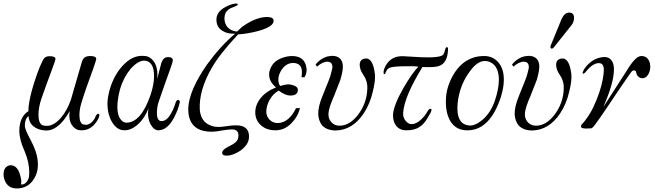

<svg xmlns="http://www.w3.org/2000/svg" viewBox="-100 -725 3694 1083"><path d="M456 -58Q421 10 361 10Q340 10 329 3Q291 -21 291 -74Q291 -84 293 -98Q229 16 154 11Q113 8 88 -13Q63 -34 61 -70Q40 -55 40 -15Q40 4 73 65Q109 132 113 186Q118 242 92 283Q65 329 12 337Q6 338 -5 338Q-55 338 -73 293Q-80 276 -80 257Q-80 224 -56 211Q-49 207 -40 207Q1 207 16 272Q23 297 18 315Q32 318 44.5 307Q57 296 63 275Q65 261 65 248Q65 191 40 131Q9 63 9 14Q9 -65 60 -98Q60 -141 80 -216Q102 -293 125 -349Q143 -390 148 -395Q158 -408 180 -408Q213 -408 213 -392Q213 -386 194 -335Q158 -239 133 -167Q117 -119 117 -77Q117 -28 141 -18Q153 -15 164 -15Q204 -15 244 -61Q279 -102 300 -163L354 -349Q363 -385 370 -393Q380 -409 409 -409Q443 -409 443 -392Q443 -387 426 -338Q382 -220 359 -144Q348 -108 348 -75Q348 -30 370 -23Q380 -21 384 -21Q411 -21 434 -56Q439 -71 445 -78Q451 -85 456 -83Q465 -80 456 -58Z M914 -147Q904 -104 883 -64Q846 8 795 10Q770 11 751 -21Q728 -63 738 -115Q717 -59 679 -24.5Q641 10 602 10Q559 10 531 -38Q507 -79 506 -137Q506 -161 510 -181Q526 -269 574 -333Q633 -410 700 -410Q713 -410 720 -409Q747 -406 767 -379Q788 -351 788 -303Q788 -294 786 -280Q791 -295 802 -339Q810 -374 816 -383Q827 -403 847 -403Q875 -403 875 -384Q875 -377 860 -335Q841 -284 795 -151Q785 -121 785 -87Q785 -49 804 -43Q832 -37 856 -71Q877 -101 891 -147Q896 -161 904 -161Q916 -161 914 -147ZM749 -189Q769 -249 769 -295Q769 -381 713 -383Q679 -383 637 -337Q596 -287 577 -222Q562 -164 562 -121Q562 -72 583 -49Q596 -33 613 -33Q695 -33 749 -189Z M1443 -610Q1445 -593 1424.5 -578.5Q1404 -564 1360 -551Q1296 -534 1243 -531Q1139 -420 1095 -343Q1021 -215 1027 -106Q1033 -25 1113 -10Q1119 -9 1133 -9Q1149 -9 1176 -13Q1209 -18 1225 -18Q1242 -18 1251 -17Q1310 -8 1304 55Q1300 94 1254 126Q1213 153 1178 153Q1153 153 1153 137Q1153 123 1176 109L1211 90Q1235 76 1241 61Q1245 49 1245 39Q1245 5 1208 5Q1190 5 1152 11Q1117 18 1095 18Q958 18 962 -118Q968 -217 1067 -360Q1143 -465 1226 -535Q1183 -533 1155 -551Q1118 -573 1121 -621Q1125 -667 1189 -694Q1216 -705 1232 -705Q1240 -705 1241 -702Q1243 -699 1238.5 -695.5Q1234 -692 1224 -688Q1196 -678 1189 -671Q1166 -654 1166 -622Q1166 -590 1185 -570Q1204 -550 1237 -547L1266 -574Q1344 -629 1405 -629Q1442 -629 1443 -610Z M1629 -339Q1632 -315 1618 -289H1601Q1601 -290 1603 -313Q1606 -368 1555 -370Q1509 -370 1483 -322Q1470 -300 1470 -275Q1470 -256 1480 -240Q1513 -250 1532 -249Q1558 -245 1570 -236.5Q1582 -228 1580 -214Q1577 -185 1534 -186Q1507 -188 1472 -214Q1440 -196 1421 -162Q1402 -128 1402 -94Q1403 -67 1422 -48.5Q1441 -30 1469 -31Q1530 -34 1570 -115H1592Q1580 -66 1542 -28Q1506 8 1458 10Q1406 11 1374 -16.5Q1342 -44 1340 -86Q1338 -130 1368.5 -169.5Q1399 -209 1457 -232Q1418 -264 1418 -305Q1418 -322 1425 -337Q1440 -377 1483 -395Q1516 -409 1549 -409Q1621 -408 1629 -339Z M2015 -305Q2018 -269 2003 -209Q1987 -138 1950 -83Q1887 9 1794 11Q1743 11 1716 -19Q1697 -44 1695 -81Q1694 -124 1720 -186Q1763 -290 1766 -306L1770 -322Q1775 -339 1775 -346Q1775 -377 1746 -377Q1720 -377 1688 -349L1680 -361Q1690 -374 1703 -384Q1731 -406 1762 -409Q1803 -414 1823 -389Q1834 -373 1834 -349Q1834 -323 1820 -275L1784 -183Q1756 -120 1753 -88Q1750 -58 1768 -37Q1786 -16 1815 -16Q1870 -16 1916 -73Q1970 -141 1972 -227Q1973 -257 1960 -285L1939 -320Q1929 -341 1929 -360Q1929 -390 1959 -395Q2004 -401 2015 -305Z M2427 -442Q2423 -369 2377 -353Q2356 -344 2283 -347Q2180 -180 2174 -88Q2172 -63 2188 -43.5Q2204 -24 2222 -25Q2255 -25 2293 -69Q2307 -88 2312 -98Q2319 -110 2326 -111Q2334 -113 2334 -105Q2334 -95 2311 -58Q2289 -22 2265 -8Q2238 10 2193 10Q2152 10 2132 -19Q2115 -45 2117 -81Q2122 -135 2176 -229Q2224 -312 2260 -349Q2232 -353 2169 -351Q2117 -350 2099 -343Q2086 -338 2080 -326Q2076 -316 2073 -310.5Q2070 -305 2067 -307Q2064 -308 2064 -311Q2061 -329 2077 -357Q2108 -410 2173 -408L2279 -402Q2387 -398 2401 -418Q2406 -425 2411 -445Q2414 -459 2421 -459Q2429 -459 2427 -442Z M2725 -177Q2664 7 2541 10Q2476 13 2442 -39Q2415 -82 2415 -151Q2415 -199 2428 -238Q2453 -314 2503 -361Q2559 -411 2636 -409Q2683 -407 2712.5 -371.5Q2742 -336 2742 -275Q2742 -233 2725 -177ZM2692 -159Q2714 -225 2714 -275Q2714 -329 2688 -358Q2668 -379 2639 -381Q2593 -383 2550 -322Q2515 -275 2498 -222Q2480 -165 2480 -114Q2480 -22 2548 -17Q2580 -15 2620 -48Q2668 -88 2692 -159Z M3123 -305Q3126 -269 3111 -209Q3095 -138 3058 -83Q2995 9 2902 11Q2851 11 2824 -19Q2805 -44 2803 -81Q2802 -124 2828 -186Q2871 -290 2874 -306L2878 -322Q2883 -339 2883 -346Q2883 -377 2854 -377Q2828 -377 2796 -349L2788 -361Q2798 -374 2811 -384Q2839 -406 2870 -409Q2911 -414 2931 -389Q2942 -373 2942 -349Q2942 -323 2928 -275L2892 -183Q2864 -120 2861 -88Q2858 -58 2876 -37Q2894 -16 2923 -16Q2978 -16 3024 -73Q3078 -141 3080 -227Q3081 -257 3068 -285L3047 -320Q3037 -341 3037 -360Q3037 -390 3067 -395Q3112 -401 3123 -305ZM3138 -624Q3138 -600 3122 -581L3025 -459Q3017 -449 3010 -451Q2999 -456 3010 -477L3067 -616Q3084 -654 3110 -654Q3138 -654 3138 -624Z M3566 -368Q3568 -356 3568 -349Q3568 -326 3557.5 -307Q3547 -288 3532 -285Q3519 -281 3506.5 -288.5Q3494 -296 3490 -310Q3487 -328 3478 -328Q3474 -328 3466 -325Q3461 -322 3378 -199Q3257 -17 3243 -6Q3241 -4 3235 -1Q3224 -1 3207 0Q3177 0 3177 -11Q3177 -15 3180 -22Q3195 -37 3204 -50Q3228 -82 3246 -119Q3286 -203 3300 -278Q3306 -310 3306 -331Q3306 -369 3278 -369Q3244 -369 3206 -322Q3192 -305 3187 -311Q3184 -315 3195 -335Q3235 -393 3294 -402Q3339 -410 3356 -373Q3363 -358 3363 -333Q3363 -258 3303 -121Q3323 -151 3415 -295Q3454 -358 3470 -377Q3496 -409 3518 -409Q3555 -409 3566 -368Z"/></svg>

Font: GFS Solomos
Style: Regular
Weight: 400
Designer: George D. Matthiopoulos
Foundry: George D. Matthiopoulos
Version: Version 1.000